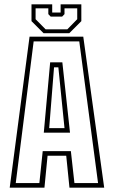

<svg xmlns="http://www.w3.org/2000/svg" viewBox="-20 -870 528 890"><path d="M25 0 117 -700H366L463 0H302L287 -148H200.5L186 0ZM53 -21.5H162.5L178 -169.5H308.5L325 -21.5H434.5L347.5 -678H136ZM183 -255 212.5 -581H269L304.5 -255ZM208 -276H279L250.5 -558H230.5ZM182 -716 126 -772V-850H222V-812H261V-850H357V-772L301 -716ZM191.5 -734H292L338 -781V-831.5H279V-804.5L268 -793H215L204 -804.5V-831.5H145V-781Z"/></svg>

Font: Tourney Condensed ExtraLight
Style: Regular
Weight: 200
Width: 3
Designer: Tyler Finck
Foundry: Etcetera Type Co
Version: Version 1.010; ttfautohint (v1.8.3)